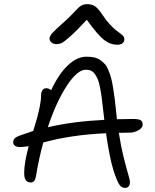

<svg xmlns="http://www.w3.org/2000/svg" viewBox="-20 -942 753 931"><path d="M254.9 -728Q238.8 -728 229.5 -736.1Q220.2 -744.1 220.2 -755.9Q220.2 -766.1 233.6 -781.5Q247.1 -796.9 298.8 -842.8Q316.9 -859.4 335 -878.2Q353 -897 360.1 -904.3Q367.2 -911.6 377.9 -916.7Q388.7 -921.9 402.8 -921.9Q425.3 -921.9 440.9 -911.4Q456.5 -900.9 476.1 -871.1Q493.2 -845.2 511 -825.7Q528.8 -806.2 541 -796.6Q553.2 -787.1 563.2 -779.8Q573.2 -772.5 578.1 -766.4Q583 -760.3 583 -752Q583 -739.3 574 -732.2Q564.9 -725.1 549.8 -725.1Q514.6 -725.1 484.4 -748.5Q454.1 -772 400.9 -846.2Q351.1 -792.5 320.8 -765.6Q290.5 -738.8 279.1 -733.4Q267.6 -728 254.9 -728ZM76.2 -229Q61 -229 52.5 -235.6Q43.9 -242.2 43.9 -251Q43.9 -262.2 50 -269.5Q56.2 -276.9 71.8 -283.2Q116.2 -298.8 141.1 -307.1Q154.8 -352.1 160.4 -372.1Q166 -392.1 172.6 -424.3Q179.2 -456.5 179.2 -479Q179.2 -495.1 185.8 -504.6Q192.4 -514.2 204.1 -514.2Q217.3 -514.2 228 -504.9Q265.1 -584 309.3 -625.5Q353.5 -667 398.9 -667Q419.9 -667 436.3 -663.6Q452.6 -660.2 465.6 -651.1Q478.5 -642.1 488 -631.8Q497.6 -621.6 505.4 -602.3Q513.2 -583 518.3 -565.2Q523.4 -547.4 528.3 -517.3Q533.2 -487.3 536.4 -461.4Q539.6 -435.5 543.9 -394Q545.4 -376 546.9 -363.8Q559.1 -363.8 584.5 -364.5Q609.9 -365.2 623 -365.2Q652.8 -365.2 662.4 -358.9Q671.9 -352.5 671.9 -337.9Q671.9 -323.2 652.3 -311Q632.8 -298.8 606.9 -298.8Q573.2 -298.8 556.2 -297.9Q566.4 -231.9 580.1 -177.5Q593.8 -123 601.8 -96.4Q609.9 -69.8 609.9 -59.1Q609.9 -45.4 603.8 -38.1Q597.7 -30.8 586.9 -30.8Q568.4 -30.8 557.1 -49.1Q545.9 -67.4 529.8 -117.2Q511.7 -175.3 494.1 -295.9Q325.7 -288.6 189.9 -251Q168 -171.4 154.8 -89.8Q149.9 -57.1 129.9 -57.1Q113.8 -57.1 105.5 -67.6Q97.2 -78.1 97.2 -104Q97.2 -151.9 119.1 -232.9Q88.9 -229 76.2 -229ZM396 -604Q355 -604 304 -526.1Q252.9 -448.2 211.9 -325.2Q335 -353.5 485.8 -360.8Q481.9 -389.6 481 -401.9Q476.6 -441.4 473.4 -466.3Q470.2 -491.2 465.3 -516.6Q460.4 -542 454.6 -556.4Q448.7 -570.8 440.4 -582.5Q432.1 -594.2 421.4 -599.1Q410.6 -604 396 -604Z"/></svg>

Font: Shantell Sans Irregular Bouncy
Style: Regular
Weight: 300
Designer: Stephen Nixon, Anya Danilova, Shantell Martin
Foundry: Arrow Type
Version: Version 1.006;[9816181b4]